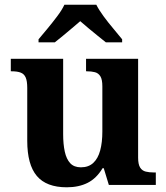

<svg xmlns="http://www.w3.org/2000/svg" viewBox="-20 -786 707 816"><path d="M263.7 10Q177.2 10 136.5 -38.2Q95.8 -86.5 95.8 -187.7V-412.1Q95.8 -441.5 89.2 -456.6Q82.7 -471.7 68.2 -477.3Q53.8 -483 29.5 -483H25.9V-536H248.4V-215.9Q248.4 -173.5 255.3 -141.7Q262.2 -109.8 278.5 -92.3Q294.8 -74.9 323.8 -74.9Q356.2 -74.9 376.4 -93.6Q396.6 -112.4 405.8 -146.6Q415 -180.8 415 -227V-419.1Q415 -448.2 406.6 -461.7Q398.2 -475.3 383.5 -479.1Q368.8 -483 349.3 -483H345.7V-536H567V-116Q567 -87.5 575.6 -73.9Q584.2 -60.3 599.5 -56.7Q614.8 -53 633.9 -53H642.2V0H442.6L420.9 -71.1H415.9Q390.1 -27.9 352.6 -9Q315 10 263.7 10ZM143.8 -619Q159.8 -638 181.4 -664Q203 -690 223.3 -717Q243.7 -744 253.7 -766H389.3Q400.3 -744 420.1 -717Q439.9 -690 462 -664Q484.1 -638 499.1 -619V-606H430Q416.2 -617 396.1 -633.2Q376 -649.3 356 -666.1Q336 -682.9 321 -696Q306 -682.9 285.9 -666.1Q265.9 -649.3 246.6 -633.2Q227.3 -617 213 -606H143.8Z"/></svg>

Font: Noto Serif Sinhala
Style: Regular
Weight: 400
Designer: Jelle Bosma - Monotype Design Team
Foundry: Monotype Imaging Inc.
Version: Version 2.006